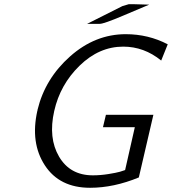

<svg xmlns="http://www.w3.org/2000/svg" viewBox="-20 -873 815 910"><path d="M393 -760 560 -844 590 -853H604H617L687 -851L564 -799Q472 -760 453 -760ZM157 -348Q158 -349 158 -350.5Q158 -352 158 -353Q194 -501 312.5 -606Q431 -711 576 -711Q683 -711 775 -663L744 -586Q663 -652 564 -652Q450 -652 357.5 -562Q265 -472 237 -347Q208 -219 260 -130.5Q312 -42 420 -42Q456 -42 493.5 -48Q531 -54 548.5 -59Q566 -64 573 -67L619 -270H468L482 -329H707L638 -32Q519 17 407 17Q262 17 192.5 -89.5Q123 -196 157 -348Z"/></svg>

Font: Coval
Style: ExtraLight Italic
Weight: 200
Foundry: Context Ltd
Version: Version 001.000